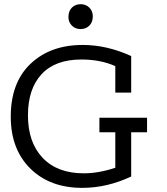

<svg xmlns="http://www.w3.org/2000/svg" viewBox="-20 -910 809 930"><path d="M615.4 -55.1Q498.7 0 378.2 0Q221.8 0 126.9 -93.6Q32.1 -187.2 32.1 -344.9Q32.1 -510.3 128.2 -601.3Q224.4 -692.3 380.8 -692.3Q497.4 -692.3 615.4 -638.5V-461.5H538.5V-589.7Q466.7 -621.8 374.4 -621.8Q247.4 -621.8 181.4 -550.6Q115.4 -479.5 115.4 -351.3Q115.4 -220.5 186.5 -145.5Q257.7 -70.5 385.9 -70.5Q457.7 -70.5 538.5 -97.4V-269.2H461.5V-339.7H692.3V-269.2H615.4ZM311.5 -826.9Q311.5 -856.4 328.2 -873.1Q344.9 -889.7 370.5 -889.7Q396.2 -889.7 412.8 -873.1Q429.5 -856.4 429.5 -830.8Q429.5 -802.6 412.8 -785.9Q396.2 -769.2 370.5 -769.2Q344.9 -769.2 328.2 -785.9Q311.5 -802.6 311.5 -826.9Z"/></svg>

Font: Slabo 13px
Style: Regular
Weight: 400
Designer: John Hudson
Foundry: Tiro Typeworks Ltd.
Version: Version 1.02 Build 005a